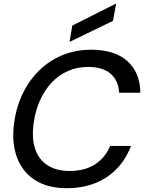

<svg xmlns="http://www.w3.org/2000/svg" viewBox="-20 -972 754 1004"><path d="M329 12Q228 12 162 -31Q96 -74 68 -151Q40 -228 54 -329Q65 -413 99 -483Q133 -553 186 -604.5Q239 -656 307.5 -684Q376 -712 456 -712Q579 -712 645.5 -653Q712 -594 714 -487H603Q600 -549 559.5 -585.5Q519 -622 440 -622Q384 -622 336 -601Q288 -580 251 -541Q214 -502 189.5 -448Q165 -394 156 -328Q145 -248 164 -192.5Q183 -137 229 -107.5Q275 -78 344 -78Q424 -78 477.5 -113Q531 -148 556 -209H665Q639 -140 591 -90Q543 -40 477 -14Q411 12 329 12ZM344 -753 358 -838 584 -952H587L571 -863Z"/></svg>

Font: DM Sans 36pt Medium
Style: Italic
Weight: 500
Italic angle: -10°
Designer: Colophon Foundry, Jonny Pinhorn
Foundry: Colophon Foundry
Version: Version 4.004;gftools[0.9.30]